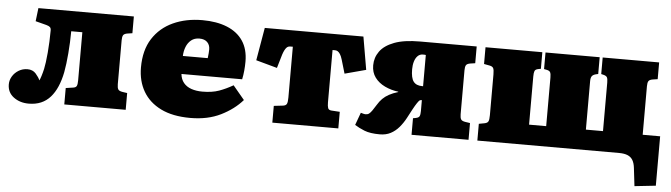

<svg xmlns="http://www.w3.org/2000/svg" viewBox="-46 -723 3791 1084"><g transform="rotate(5 1849.5 -181.5)"><path d="M126 13Q76 13 40.5 -13.5Q5 -40 5 -86Q5 -110 18 -131.5Q31 -153 53.5 -166.5Q76 -180 103 -180Q133 -180 150.5 -160Q168 -140 175 -123Q179 -130 185 -149Q191 -168 196 -190Q199 -204 202.5 -228.5Q206 -253 208.5 -283.5Q211 -314 212.5 -347Q214 -380 214 -410Q214 -422 208 -428Q202 -434 187 -438L125 -454L134 -529H675V-434L648 -430Q629 -427 623.5 -418Q618 -409 618 -389V-140Q618 -120 623.5 -111Q629 -102 648 -99L675 -95V0H327V-93L368 -99Q384 -101 388.5 -110.5Q393 -120 393 -141V-415H330Q330 -385 328.5 -353Q327 -321 324.5 -290Q322 -259 318.5 -231Q315 -203 311 -182Q302 -136 286.5 -100Q271 -64 248.5 -38.5Q226 -13 195.5 0Q165 13 126 13Z M1042 14Q942 14 875 -19Q808 -52 774 -110.5Q740 -169 740 -246Q740 -344 782 -409.5Q824 -475 897 -508.5Q970 -542 1063 -542Q1144 -542 1203 -518Q1262 -494 1293.5 -447Q1325 -400 1325 -330Q1325 -305 1322.5 -278.5Q1320 -252 1315 -229H971Q974 -199 990.5 -179Q1007 -159 1034.5 -149.5Q1062 -140 1097 -140Q1152 -140 1191 -154Q1230 -168 1270 -191L1335 -113Q1288 -59 1214.5 -22.5Q1141 14 1042 14ZM970 -331H1111Q1113 -347 1114 -359Q1115 -371 1115 -381Q1115 -406 1099.5 -421.5Q1084 -437 1055 -437Q1027 -437 1008.5 -422Q990 -407 980.5 -383Q971 -359 970 -331Z M1506 0V-95L1558 -101Q1574 -103 1579 -113Q1584 -123 1584 -149V-437H1570Q1564 -437 1558.5 -435Q1553 -433 1548 -427.5Q1543 -422 1538 -412.5Q1533 -403 1528 -388L1505 -310L1385 -343L1417 -529H1976L2008 -343L1888 -311L1865 -389Q1859 -409 1852 -419.5Q1845 -430 1838 -434Q1831 -438 1823 -438H1809V-141Q1809 -120 1813 -109Q1817 -98 1833 -97L1880 -94V0Z M2116 13Q2061 13 2028.5 0Q1996 -13 1973 -28L1999 -99Q2006 -97 2013 -95Q2020 -93 2027 -93Q2038 -93 2046 -99Q2054 -105 2063 -118Q2072 -131 2085 -152Q2097 -172 2112 -187Q2127 -202 2148 -213.5Q2169 -225 2199 -234V-236Q2158 -241 2122.5 -258Q2087 -275 2066 -303.5Q2045 -332 2045 -372Q2045 -416 2070.5 -451.5Q2096 -487 2151.5 -508Q2207 -529 2298 -529H2618V-434L2591 -430Q2572 -427 2566.5 -418Q2561 -409 2561 -389V-140Q2561 -120 2566.5 -111Q2572 -102 2591 -99L2618 -95V0H2295V-94L2311 -97Q2327 -100 2331.5 -109Q2336 -118 2336 -139V-200Q2334 -200 2332.5 -200Q2331 -200 2329 -199.5Q2327 -199 2325 -198Q2320 -196 2310 -181Q2300 -166 2287.5 -143Q2275 -120 2261 -93Q2245 -63 2224.5 -39Q2204 -15 2177.5 -1Q2151 13 2116 13ZM2331 -279H2336V-456Q2332 -457 2328 -457Q2324 -457 2319 -457Q2302 -457 2290 -445Q2278 -433 2272 -413Q2266 -393 2266 -369Q2266 -320 2281.5 -299.5Q2297 -279 2331 -279Z M3574 179 3562 77Q3559 50 3549 33Q3539 16 3520 8Q3501 0 3471 0H2668V-95L2700 -101Q2716 -104 2721 -113.5Q2726 -123 2726 -149V-380Q2726 -406 2721 -415.5Q2716 -425 2700 -428L2668 -434V-529H2990V-435L2975 -432Q2959 -429 2955 -419Q2951 -409 2951 -388V-115H3048V-390Q3048 -411 3043.5 -420Q3039 -429 3023 -432L3008 -435V-529H3315V-434L3302 -431Q3286 -427 3279.5 -418Q3273 -409 3273 -389V-115H3370V-390Q3370 -411 3365.5 -419.5Q3361 -428 3345 -432L3332 -435V-529H3652V-434L3625 -430Q3606 -427 3600.5 -418Q3595 -409 3595 -389V-114H3694V166Z"/></g></svg>

Font: Literata Variable Black
Style: Regular
Weight: 900
Designer: Latin by Veronika Burian and Jose Scaglione. Greek by Irene Vlachou. Cyrillic by Vera Evstafieva.
Foundry: TypeTogether
Version: Version 3.021